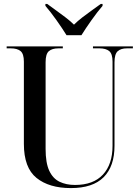

<svg xmlns="http://www.w3.org/2000/svg" viewBox="-20 -951 713 981"><path d="M342 10Q231 10 166.5 -42Q102 -94 102 -216V-636Q102 -676 85 -690Q68 -704 35 -704H14V-714H301V-704H279Q246 -704 229.5 -689.5Q213 -675 213 -633V-190Q213 -119 231.5 -79Q250 -39 284 -22.5Q318 -6 363 -6Q457 -6 506 -59Q555 -112 555 -206V-636Q555 -676 538 -690Q521 -704 488 -704H455V-714H659V-704H629Q597 -704 581 -689Q565 -674 565 -632V-206Q565 -101 509.5 -45.5Q454 10 342 10ZM320 -771Q299 -805 268.5 -848Q238 -891 212 -921V-931H221Q240 -917 265 -899Q290 -881 315 -862Q340 -843 358 -825Q376 -843 400.5 -862Q425 -881 450.5 -899Q476 -917 495 -931H504V-921Q478 -891 447.5 -848Q417 -805 396 -771Z"/></svg>

Font: Noto Serif Display SemiCondensed Medium
Style: Regular
Weight: 500
Width: 4
Designer: Monotype Design Team
Foundry: Monotype Imaging Inc.
Version: Version 2.009